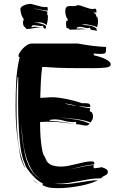

<svg xmlns="http://www.w3.org/2000/svg" viewBox="-20 -961 615 997"><path d="M452 -325Q413 -339 371 -343Q331 -348 289 -352Q327 -346 367 -341Q409 -336 446 -319Q442 -315 438 -312Q434 -309 430 -309Q416 -309 403 -312.5Q390 -316 375 -316V-328Q370 -327 361 -327Q336 -327 312 -334Q288 -341 263 -341Q250 -341 238 -338V-334Q270 -332 303.5 -327.5Q337 -323 372 -316Q340 -321 303.5 -325Q267 -329 235 -329Q222 -329 210.5 -328.5Q199 -328 188 -327Q188 -306 189 -278Q190 -250 193 -223.5Q196 -197 200 -177Q204 -157 210 -151L219 -133Q231 -96 299 -96Q314 -96 335 -100Q356 -104 377.5 -109.5Q399 -115 418.5 -119Q438 -123 452 -123Q466 -123 468 -119Q470 -115 470 -108Q428 -103 389 -93Q355 -84 323 -79Q355 -84 388 -91Q427 -100 467 -105Q465 -99 465 -97Q465 -91 470 -87L484 -89Q490 -90 496 -90.5Q502 -91 507 -93Q525 -88 532.5 -82Q540 -76 540 -69Q540 -56 527.5 -51Q515 -46 504 -35H500Q471 -35 444 -30.5Q417 -26 390.5 -21Q364 -16 336.5 -11.5Q309 -7 280 -7H266H260Q279 -5 301 -5Q329 -5 353.5 -8Q378 -11 401 -15Q424 -19 445.5 -22Q467 -25 489 -25Q473 -17 450 -9.5Q427 -2 399 3.5Q371 9 341 12.5Q311 16 282 16Q262 16 243 14Q224 12 202 1L201 -10Q187 -15 171.5 -28.5Q156 -42 143 -57Q130 -72 121 -85Q112 -98 112 -102L109 -111Q100 -130 94.5 -153Q89 -176 86 -199.5Q83 -223 81 -246Q79 -269 78 -289Q76 -322 75 -355.5Q74 -389 74 -423Q74 -457 74.5 -491.5Q75 -526 75 -561H72Q67 -523 66.5 -488Q66 -453 66 -418V-379Q66 -309 73.5 -233Q81 -157 112 -85Q89 -124 83 -162.5Q77 -201 72 -234Q66 -277 63.5 -317Q61 -357 61 -399V-420Q61 -478 64 -538Q67 -598 82 -665Q76 -665 76 -671Q76 -677 82.5 -688Q89 -699 99 -709.5Q109 -720 121.5 -727.5Q134 -735 146 -735H384Q421 -728 456.5 -723.5Q492 -719 531 -717L530 -694Q530 -688 524.5 -684.5Q519 -681 500 -681Q494 -681 485.5 -681.5Q477 -682 467 -683V-674Q508 -665 531.5 -652Q555 -639 555 -627Q555 -613 528.5 -610Q502 -607 458 -607Q402 -607 338.5 -607.5Q275 -608 216 -613H199Q194 -575 192 -535Q190 -495 189 -453Q205 -453 220.5 -454.5Q236 -456 253 -456Q267 -456 285.5 -453.5Q304 -451 324.5 -447Q345 -443 365.5 -437.5Q386 -432 403 -426Q406 -425 410 -425H427Q440 -425 444.5 -421Q449 -417 449 -405Q432 -405 417 -407Q402 -409 388 -411Q402 -406 417 -403.5Q432 -401 449 -399Q447 -394 446.5 -390Q446 -386 446 -383Q456 -381 459.5 -373.5Q463 -366 463 -357Q463 -344 457.5 -336.5Q452 -329 452 -325ZM100 -212Q104 -188 109.5 -160.5Q115 -133 126.5 -106.5Q138 -80 158 -57Q174 -38 200 -25Q170 -41 151 -69Q129 -103 116.5 -145Q104 -187 98 -234Q93 -281 90 -324Q91 -297 93 -269Q95 -241 100 -212ZM345 -416Q362 -413 381 -411Q363 -416 347 -418.5Q331 -421 315 -425Q328 -419 345 -416ZM181 -6Q168 -12 158 -20Q151 -26 145 -32Q151 -26 159 -21Q170 -13 181 -6ZM211 -20 202 -24ZM485 -874Q487 -869 488 -862.5Q489 -856 489 -850Q489 -841 487.5 -834Q486 -827 484 -819L481 -821Q476 -824 467 -826.5Q458 -829 449 -831Q440 -833 432 -834Q424 -835 421 -835Q416 -835 412 -834.5Q408 -834 403 -834Q423 -830 442.5 -828.5Q462 -827 481 -813V-810Q481 -807 482 -805Q483 -803 483 -802L482 -801Q476 -803 466.5 -804Q457 -805 451 -807L447 -817Q439 -815 435 -815Q425 -815 415 -818.5Q405 -822 395 -822Q390 -822 384 -820Q378 -818 378 -812Q383 -813 387 -813H397Q407 -813 416 -811Q422 -810 428 -809H422H410Q392 -809 379.5 -808Q367 -807 348 -807H342Q337 -813 333.5 -814Q330 -815 327.5 -816Q325 -817 324 -821Q323 -825 323 -837Q323 -843 323.5 -848Q324 -853 328 -853L331 -852V-863Q325 -869 322 -880Q319 -891 319 -902Q319 -919 326 -924.5Q333 -930 344 -930Q349 -930 354 -929.5Q359 -929 364 -929Q372 -929 376 -931.5Q380 -934 389 -934Q392 -934 401 -931Q410 -928 421 -924Q432 -920 443 -917Q454 -914 461 -914Q464 -914 467 -915Q470 -916 472 -916Q479 -916 480 -909.5Q481 -903 481 -896H470H463Q470 -894 474 -890Q480 -885 480 -874ZM228 -883Q229 -879 229 -872Q229 -863 227.5 -854.5Q226 -846 224 -838L222 -829L221 -831Q218 -835 207 -840Q196 -845 188 -845Q186 -845 181.5 -844.5Q177 -844 172 -844Q167 -844 162.5 -843.5Q158 -843 157 -843Q163 -842 172.5 -841.5Q182 -841 191.5 -838.5Q201 -836 209 -832.5Q217 -829 220 -822Q216 -811 215 -811L210 -814Q209 -815 206 -816L203 -828Q201 -826 196 -826Q194 -826 188 -826.5Q182 -827 175.5 -828Q169 -829 163.5 -829.5Q158 -830 155 -830Q148 -830 144 -825Q145 -823 145 -819Q152 -822 161 -822Q164 -822 169.5 -821.5Q175 -821 182 -820.5Q189 -820 194.5 -819Q200 -818 203 -817Q195 -819 190 -819Q184 -819 175 -818Q166 -817 156 -815L137 -812Q128 -811 122 -810H118Q115 -815 111.5 -817.5Q108 -820 105 -824Q102 -828 100.5 -833.5Q99 -839 99 -850Q99 -854 103 -854L102 -865Q95 -872 90.5 -887Q86 -902 86 -914Q86 -921 92.5 -926Q99 -931 107.5 -934.5Q116 -938 125 -939.5Q134 -941 139 -941Q141 -941 150.5 -938.5Q160 -936 172 -932.5Q184 -929 195.5 -926.5Q207 -924 213 -924Q215 -924 218 -924.5Q221 -925 223 -925Q228 -925 228 -914Q228 -912 227.5 -909.5Q227 -907 227 -905Q214 -908 192 -910.5Q170 -913 156 -919Q163 -915 172.5 -912.5Q182 -910 192 -908.5Q202 -907 211 -905Q220 -903 226 -900Q226 -896 225.5 -892Q225 -888 225 -884ZM412 -910Q420 -905 428 -903L432 -902Q430 -903 428 -903Q421 -906 412 -910ZM435 -808Q432 -808 429 -809Q432 -808 435 -808Z"/></svg>

Font: Finger Paint
Style: Regular
Weight: 400
Designer: Ralph du Carrois
Foundry: Ralph du Carrois
Version: Version 1.001